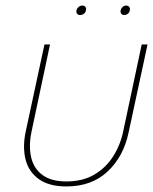

<svg xmlns="http://www.w3.org/2000/svg" viewBox="-20 -661 551 691"><path d="M276 -641Q269 -641 263 -636Q257 -631 255 -623Q254 -616 257.5 -611.5Q261 -607 268 -607Q276 -607 282 -611.5Q288 -616 289 -623Q291 -631 287.5 -636Q284 -641 276 -641ZM434 -641Q427 -641 421.5 -636Q416 -631 414 -623Q413 -616 416.5 -611.5Q420 -607 427 -607Q434 -607 440 -611.5Q446 -616 447 -623Q449 -631 445 -636Q441 -641 434 -641ZM443 -185 511 -501H490L424 -191Q414 -141 388 -99.5Q362 -58 320 -33Q278 -8 219 -8Q164 -8 132.5 -31.5Q101 -55 92 -95.5Q83 -136 93 -185L160 -501H140L72 -185Q61 -131 72 -87Q83 -43 119.5 -16.5Q156 10 219 10Q310 10 367.5 -44Q425 -98 443 -185Z"/></svg>

Font: Advent Pro Thin
Style: Italic
Weight: 250
Italic angle: -12°
Version: Version 3.000